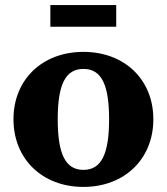

<svg xmlns="http://www.w3.org/2000/svg" viewBox="-20 -720 656 755"><path d="M308 -52C238 -52 207 -113 207 -251C207 -389 238 -449 308 -449C378 -449 409 -389 409 -251C409 -113 378 -52 308 -52ZM33 -251C33 -95 146 15 308 15C470 15 583 -95 583 -251C583 -407 470 -516 308 -516C146 -516 33 -407 33 -251ZM178 -615H437V-700H178Z"/></svg>

Font: LT Superior Serif ExtraBold
Style: Regular
Weight: 800
Designer: Daniel Lyons
Foundry: LyonsType
Version: Version 2.120;FEAKit 1.0